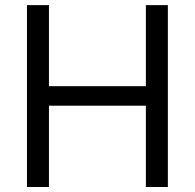

<svg xmlns="http://www.w3.org/2000/svg" viewBox="-20 -748 779 768"><path d="M87.9 0V-727.5H175.8V-403.3H563.5V-727.5H651.4V0H563.5V-325.2H175.8V0Z"/></svg>

Font: GitLab Sans
Style: Regular
Weight: 400
Designer: Rasmus Andersson
Foundry: Modifications by GitLab B.V., manufactured by rsms
Version: Version 4.000;git-c8fb6b7